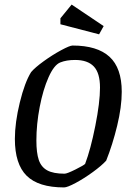

<svg xmlns="http://www.w3.org/2000/svg" viewBox="-20 -810 566 839"><path d="M45 -203Q45 -274 66.5 -362Q88 -450 116 -495Q133 -515 171 -542.5Q209 -570 247 -590.5Q285 -611 297 -611Q405 -611 458.5 -562Q512 -513 512 -409Q512 -343 492 -260.5Q472 -178 444 -108Q424 -86 385.5 -58Q347 -30 310.5 -10.5Q274 9 260 9Q148 9 96.5 -42Q45 -93 45 -203ZM352 -94Q376 -157 396.5 -260Q417 -363 417 -427Q417 -491 390 -519.5Q363 -548 308 -548Q270 -548 243 -537Q216 -526 192 -472Q168 -418 153.5 -342.5Q139 -267 139 -196Q139 -142 149.5 -111Q160 -80 186.5 -65.5Q213 -51 262 -51Q273 -51 310 -69.5Q347 -88 352 -94ZM244 -704V-730L293 -790L433 -696L413 -660Z"/></svg>

Font: Grenze
Style: Italic
Weight: 400
Italic angle: -10°
Designer: Renata Polastri
Foundry: Omnibus-Type
Version: Version 1.002; ttfautohint (v1.8)